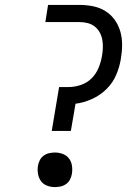

<svg xmlns="http://www.w3.org/2000/svg" viewBox="-20 -755 540 783"><path d="M191 -221 221 -400H260Q284 -400 309.5 -408.5Q335 -417 353.5 -435.5Q372 -454 382 -478.5Q392 -503 396 -527Q399 -544 399.5 -561Q400 -578 397 -594Q394 -610 386 -624Q378 -638 365.5 -647.5Q353 -657 337 -661Q321 -665 304 -665H165L176 -735H304Q332 -735 359.5 -729.5Q387 -724 409.5 -710Q432 -696 447.5 -674.5Q463 -653 470.5 -627Q478 -601 478 -573Q478 -545 473 -516Q468 -483 454 -450Q440 -417 414 -391.5Q388 -366 354.5 -351Q321 -336 288 -332L269 -221ZM204 8Q187 8 171.5 2Q156 -4 147 -16.5Q138 -29 135 -46Q132 -63 135 -80Q137 -91 142.5 -102Q148 -113 158.5 -120.5Q169 -128 181 -130.5Q193 -133 204 -133Q221 -133 236.5 -127Q252 -121 261.5 -108.5Q271 -96 273.5 -79Q276 -62 273 -45Q271 -34 265.5 -23Q260 -12 249.5 -4.5Q239 3 227 5.5Q215 8 204 8Z"/></svg>

Font: Iosevka Algr
Style: Italic
Weight: 400
Italic angle: -9°
Monospace: yes
Designer: Belleve Invis
Foundry: Belleve Invis
Version: Version 26.0.2; ttfautohint (v1.8.3)